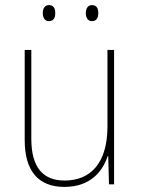

<svg xmlns="http://www.w3.org/2000/svg" viewBox="-20 -724 553 754"><path d="M148 -673C148 -656 155 -641 172 -641C191 -641 197 -655 197 -673C197 -690 191 -704 172 -704C155 -704 148 -689 148 -673ZM317 -673C317 -656 324 -641 341 -641C360 -641 366 -655 366 -673C366 -690 360 -704 341 -704C324 -704 317 -689 317 -673ZM428 -528H402V-227C402 -82 334 -15 234 -15C150 -15 103 -65 103 -179V-528H77V-174C77 -53 130 10 233 10C335 10 383 -51 403 -111H405L408 0H428Z"/></svg>

Font: Noto Sans Georgian SemiCondensed Thin
Style: Regular
Weight: 100
Width: 4
Designer: Monotype Design Team, Akaki Razmadze
Foundry: Google LLC
Version: Version 2.005